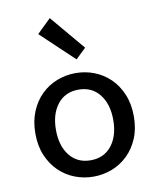

<svg xmlns="http://www.w3.org/2000/svg" viewBox="-88 -856 776 937"><g transform="rotate(-10 300.0 -387.5)"><path d="M300 12Q252 12 208 -5Q164 -22 130 -55Q96 -88 76 -135.5Q56 -183 56 -244Q56 -305 76 -353Q96 -401 130 -434Q164 -467 208 -484Q252 -501 300 -501Q348 -501 392 -484Q436 -467 470 -434Q504 -401 524 -353Q544 -305 544 -244Q544 -183 524 -135.5Q504 -88 470 -55Q436 -22 392 -5Q348 12 300 12ZM300 -69Q366 -69 404 -117Q442 -165 442 -244Q442 -323 404 -371Q366 -419 300 -419Q234 -419 196 -371Q158 -323 158 -244Q158 -165 196 -117Q234 -69 300 -69ZM317 -566 154 -720 223 -787 368 -615Z"/></g></svg>

Font: Source Code Pro Medium
Style: Regular
Weight: 500
Monospace: yes
Designer: Paul D. Hunt, Teo Tuominen
Foundry: Adobe Systems Incorporated
Version: Version 2.030;PS 1.000;hotconv 16.6.51;makeotf.lib2.5.65220